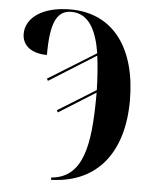

<svg xmlns="http://www.w3.org/2000/svg" viewBox="-53 -768 653 822"><g transform="rotate(5 274.0 -357.0)"><path d="M197 10C398 4 504 -137 504 -358C504 -575 406 -724 217 -724C90 -724 26 -667 26 -603C26 -550 70 -521 133 -521C133 -658 158 -714 222 -714C298 -714 332 -641 347 -547L142 -420L147 -411L348 -537C354 -494 357 -448 359 -390L196 -289L201 -280L359 -379V-351C357 -160 336 -11 197 0Z"/></g></svg>

Font: Noto Serif Display Condensed Extra
Style: Regular
Weight: 800
Width: 3
Designer: Monotype Design Team
Foundry: Monotype Imaging Inc.
Version: Version 1.900